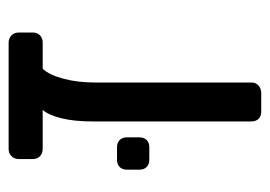

<svg xmlns="http://www.w3.org/2000/svg" viewBox="-108 -502 611 434"><g transform="rotate(-90 197.0 -285.5)"><path d="M340 -548V-516Q340 -506 333.5 -500Q327 -494 317 -494H258Q244 -479 235.5 -447Q227 -415 227 -375V-22Q227 -12 220 -6Q213 0 203 0H161Q151 0 145 -6Q139 -12 139 -22V-381Q139 -422 146 -451Q153 -480 165 -494H77Q67 -494 60.5 -500Q54 -506 54 -516V-548Q54 -558 60.5 -564.5Q67 -571 77 -571H317Q327 -571 333.5 -564.5Q340 -558 340 -548ZM30 -275V-304Q30 -314 36 -320Q42 -326 52 -326H81Q91 -326 97 -320Q103 -314 103 -304V-275Q103 -265 97 -259Q91 -253 81 -253H52Q42 -253 36 -259Q30 -265 30 -275Z"/></g></svg>

Font: Contemporary
Style: Regular
Weight: 400
Designer: Victor Tran
Foundry: Victor Tran
Version: Version 1.100